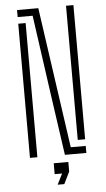

<svg xmlns="http://www.w3.org/2000/svg" viewBox="-63 -839 570 1035"><g transform="rotate(-5 222.5 -321.5)"><path d="M259 0 216 -300 151 -762H70V-800H185L221 -548L294 -38H375V0ZM70 0V-726H110V-303V0ZM335 -74V-549V-800H375V-74ZM206 157 235 99H195V40H274V92L242 157Z"/></g></svg>

Font: Big Shoulders Stencil Text SC Thin
Style: Regular
Weight: 100
Designer: Patric King
Foundry: XO Type Co
Version: Version 2.001